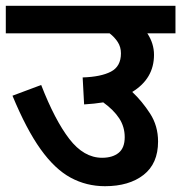

<svg xmlns="http://www.w3.org/2000/svg" viewBox="-20 -642 625 662"><path d="M0 -622H585V-527H488Q511 -492 511 -453Q511 -371 436 -325Q470 -293 497.5 -250.5Q525 -208 525 -154Q525 -78 475 -39Q425 0 342 0Q278 0 223.5 -29.5Q169 -59 120 -127.5Q71 -196 23 -312L122 -349Q169 -228 219 -163Q269 -98 332 -98Q368 -98 389 -115Q410 -132 410 -169Q410 -205 391 -234Q372 -263 336 -289Q305 -284 270 -282L265 -375Q328 -377 362.5 -395Q397 -413 397 -458Q397 -480 386 -497Q375 -514 358 -527H0Z"/></svg>

Font: Noto Sans Devanagari UI SemiBold
Style: Regular
Weight: 600
Designer: Jelle Bosma - Monotype Design Team
Foundry: Monotype Imaging Inc.
Version: Version 2.003; ttfautohint (v1.8.4.7-5d5b)